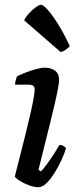

<svg xmlns="http://www.w3.org/2000/svg" viewBox="-20 -783 320 803"><path d="M141 0Q122 0 100 -8.5Q78 -17 61.5 -27.5Q45 -38 42 -45Q44 -54 51 -81Q58 -108 67.5 -145Q77 -182 87 -223Q97 -264 106 -302.5Q115 -341 120 -369Q125 -397 125 -409Q125 -419 119 -424Q113 -429 96 -429H43Q43 -438 46 -448Q49 -458 51 -464Q65 -471 87 -479.5Q109 -488 131 -494Q153 -500 166 -500Q193 -500 210 -487.5Q227 -475 227 -449Q227 -434 219 -394.5Q211 -355 192 -278Q173 -201 141 -73L151 -66Q161 -76 175.5 -95.5Q190 -115 204.5 -137.5Q219 -160 229 -177Q238 -177 245.5 -172.5Q253 -168 256 -163Q250 -142 237.5 -114.5Q225 -87 208.5 -60.5Q192 -34 174.5 -17Q157 0 141 0ZM234 -565 81 -698Q88 -713 102 -728Q116 -743 130 -753Q144 -763 152 -763Q161 -763 180 -741.5Q199 -720 223.5 -681Q248 -642 272 -590Q266 -583 255.5 -575.5Q245 -568 234 -565Z"/></svg>

Font: Texturina 72pt 72pt SemiBold
Style: Italic
Weight: 600
Italic angle: -11°
Designer: Guillermo Torres Carreño
Foundry: Omnibus-Type
Version: Version 1.002; ttfautohint (v1.8.3)